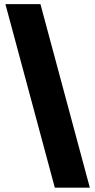

<svg xmlns="http://www.w3.org/2000/svg" viewBox="-20 -781 452 911"><path d="M5.7 -761.4H171.9L406.2 109.4H240.1Z"/></svg>

Font: Karasuma Gothic
Style: Black
Weight: 900
Designer: Rasmus Andersson / Ryoko Nishizuka
Foundry: Genbu
Version: Version 1.00